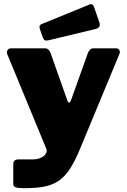

<svg xmlns="http://www.w3.org/2000/svg" viewBox="-20 -770 629 954"><path d="M102 165Q71 165 58.5 161Q46 157 46 143V41Q46 35 52 28.5Q58 22 74 22H145Q162 22 176 17Q190 12 198.5 4.5Q207 -3 210.5 -12.5Q214 -22 210 -31L16 -501Q12 -512 17.5 -521Q23 -530 35 -530H204Q213 -530 220 -524Q227 -518 230 -510L315 -270Q318 -261 323 -260.5Q328 -260 332 -270L418 -510Q422 -518 428.5 -524Q435 -530 444 -530H556Q568 -530 573 -521Q578 -512 573 -501L378 -31Q352 32 326.5 70.5Q301 109 270 129.5Q239 150 198.5 157.5Q158 165 102 165ZM447 -736 474 -658Q482 -633 455 -626L222 -570Q209 -567 203 -570Q197 -573 193 -583L178 -626Q172 -644 186 -650L426 -748Q440 -754 447 -736Z"/></svg>

Font: Libre Franklin Thin Black
Style: Regular
Weight: 900
Version: Version 3.000